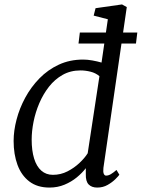

<svg xmlns="http://www.w3.org/2000/svg" viewBox="-20 -837 640 867"><path d="M447 -79Q445 -61 448.5 -52.5Q452 -44 459 -44Q469.5 -44 480.5 -50.5Q491.5 -57 506 -69.5L519 -48Q515 -42 501 -28Q487 -14 466 -2Q445 10 419 10Q394 10 380.2 -4.2Q366.5 -18.5 367.5 -51V-77.5Q351.5 -56.5 327 -36.2Q302.5 -16 271.2 -3Q240 10 203.5 10Q148.5 10 112.5 -17.5Q76.5 -45 59 -92.5Q41.5 -140 41.5 -200.5Q41.5 -246.5 54.8 -297.2Q68 -348 94 -396Q120 -444 158 -483Q196 -522 245.5 -545Q295 -568 355.5 -568Q375 -568 397.2 -564Q419.5 -560 438.5 -554.5L467 -750L403 -766.5L411.5 -800L531 -817L552.5 -805ZM429 -493Q412 -507.5 389 -513.2Q366 -519 343.5 -519Q298.5 -519 263 -499Q227.5 -479 201.2 -445.5Q175 -412 157.5 -371Q140 -330 131.5 -287.2Q123 -244.5 123 -206.5Q123 -157 134 -121.2Q145 -85.5 166.5 -66.5Q188 -47.5 219 -47.5Q254 -47.5 284.8 -63.2Q315.5 -79 339.2 -101.5Q363 -124 376 -145ZM340.5 -690H600L594 -640.5H334.5Z"/></svg>

Font: Merriweather Light 18pt Light
Style: Italic
Weight: 300
Italic angle: -7.8°
Version: Version 2.101